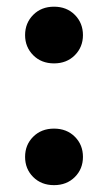

<svg xmlns="http://www.w3.org/2000/svg" viewBox="-20 -543 323 574"><path d="M141.5 -523Q179.5 -523 203.8 -498.5Q228 -474 228 -438Q228 -402.5 203.8 -378Q179.5 -353.5 141.5 -353.5Q103.5 -353.5 79.2 -378Q55 -402.5 55 -438Q55 -474 79.2 -498.5Q103.5 -523 141.5 -523ZM141.5 -158.5Q179.5 -158.5 203.8 -134.2Q228 -110 228 -74Q228 -38 203.8 -13.8Q179.5 10.5 141.5 10.5Q103.5 10.5 79.2 -13.8Q55 -38 55 -74Q55 -110 79.2 -134.2Q103.5 -158.5 141.5 -158.5Z"/></svg>

Font: Newsreader 72pt SemiBold
Style: Regular
Weight: 600
Designer: Hugues Gentile
Foundry: Production Type
Version: Version 1.003; ttfautohint (v1.8.3)